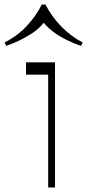

<svg xmlns="http://www.w3.org/2000/svg" viewBox="-98 -821 382 841"><path d="M113 0V-494H16V-548H143V0ZM-71 -620 -78 -635Q-22 -663 19 -707Q60 -751 85 -801H101Q128 -749 170 -705.5Q212 -662 264 -635L257 -620Q216 -634 180.5 -653Q145 -672 118.5 -695.5Q92 -719 78 -744H108Q86 -702 34.5 -670Q-17 -638 -71 -620Z"/></svg>

Font: Savate ExtraLight
Style: Regular
Weight: 200
Designer: Max Esnée
Foundry: Plomb Type
Version: Version 2.000